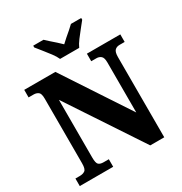

<svg xmlns="http://www.w3.org/2000/svg" viewBox="-210 -1083 1167 1234"><g transform="rotate(-30 373.5 -465.5)"><path d="M23 0V-56H55Q79 -56 94 -66.5Q109 -77 109 -119V-599Q109 -638 94.5 -648Q80 -658 61 -658H23V-714H254L574 -228V-599Q574 -635 560 -646.5Q546 -658 527 -658H488V-714H736V-658H698Q676 -658 663 -645Q650 -632 650 -595V0H546L184 -547V-119Q184 -77 196 -66.5Q208 -56 232 -56H271V0ZM322 -771Q312 -794 292 -820.5Q272 -847 251 -873Q230 -899 215 -918V-931H291Q303 -919 321.5 -903Q340 -887 359 -870Q378 -853 392 -839Q406 -853 426 -870Q446 -887 464.5 -903Q483 -919 495 -931H571V-918Q556 -899 535 -873Q514 -847 494 -820.5Q474 -794 464 -771Z"/></g></svg>

Font: Noto Serif Thai SemiCondensed ExtraBold
Style: Regular
Weight: 800
Width: 4
Designer: Monotype Design Team
Foundry: Monotype Imaging Inc.
Version: Version 2.002; ttfautohint (v1.8.4.7-5d5b)